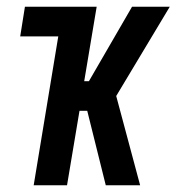

<svg xmlns="http://www.w3.org/2000/svg" viewBox="-20 -550 540 570"><path d="M80 0 153 -442H40L54 -530H267L230 -309H244L372 -530H484L325 -265L396 0H294L239 -221H216L179 0Z"/></svg>

Font: Iosevka Curly Semibold Oblique
Style: Regular
Weight: 600
Italic angle: -9°
Monospace: yes
Designer: Belleve Invis
Foundry: Belleve Invis
Version: Version 11.1.0; ttfautohint (v1.8.3)